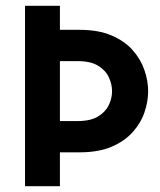

<svg xmlns="http://www.w3.org/2000/svg" viewBox="-20 -645 554 665"><path d="M66.7 0V-625H187.5V-541.7H255.6Q320.8 -541.7 366.3 -522.2Q411.8 -502.8 439.6 -471.2Q467.4 -439.6 480.2 -402.4Q493.1 -365.3 493.1 -329.2Q493.1 -293.8 480.6 -256.6Q468.1 -219.4 439.9 -187.8Q411.8 -156.2 366.7 -136.8Q321.5 -117.4 255.6 -117.4H187.5V0ZM187.5 -225.7H248.6Q293.1 -225.7 319.1 -241.3Q345.1 -256.9 356.6 -280.6Q368.1 -304.2 368.1 -329.2Q368.1 -353.5 356.9 -377.4Q345.8 -401.4 319.8 -417.4Q293.8 -433.3 248.6 -433.3H187.5Z"/></svg>

Font: co2trust
Style: Bold
Weight: 700
Designer: Kristian Moeller
Foundry: Dicotype
Version: Version 1.000